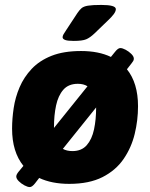

<svg xmlns="http://www.w3.org/2000/svg" viewBox="-20 -738 609 779"><path d="M101 21Q92 21 79 14Q66 7 56 -3Q46 -13 46 -22Q46 -30 56 -42L75 -65Q29 -122 29 -216Q29 -256 35.5 -299.5Q42 -343 59.5 -384Q77 -425 108.5 -458.5Q140 -492 189 -511.5Q238 -531 309 -531Q380 -531 430 -507L447 -528Q459 -543 468 -543Q477 -543 490 -536Q503 -529 513 -519Q523 -509 523 -500Q523 -495 520.5 -490.5Q518 -486 513 -480L495 -457Q540 -401 540 -307Q540 -250 526.5 -194.5Q513 -139 481.5 -93Q450 -47 396 -19.5Q342 8 261 8Q190 8 139 -16L122 6Q110 21 101 21ZM199 -222Q199 -222 199 -219L335 -388Q319 -398 296 -398Q258 -398 237 -374Q216 -350 207.5 -310Q199 -270 199 -222ZM274 -125Q311 -125 332 -149Q353 -173 361.5 -213Q370 -253 370 -301V-302L235 -134Q251 -125 274 -125ZM279 -572Q254 -572 244 -576Q234 -580 234 -587Q234 -592 237.5 -598.5Q241 -605 248 -615L294 -685Q302 -697 310.5 -704.5Q319 -712 337 -715Q355 -718 391 -718Q450 -718 450 -701Q450 -692 441.5 -680.5Q433 -669 418 -655L363 -602Q345 -585 329.5 -578.5Q314 -572 279 -572Z"/></svg>

Font: Asap ExtraBold
Style: Italic
Weight: 800
Italic angle: -6°
Designer: Pablo Cosgaya
Foundry: Omnibus-Type
Version: Version 3.001; ttfautohint (v1.8.4.7-5d5b)